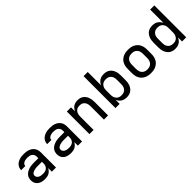

<svg xmlns="http://www.w3.org/2000/svg" viewBox="236 -1927 3128 3128"><g transform="rotate(-45 1800.0 -363.5)"><path d="M258 8Q236 8 213.5 5Q191 2 170.5 -5.5Q150 -13 131.5 -26.5Q113 -40 100.5 -58.5Q88 -77 82.5 -98.5Q77 -120 77 -142Q77 -170 86 -197Q95 -224 114.5 -244.5Q134 -265 159 -278Q184 -291 211 -298.5Q238 -306 266 -308.5Q294 -311 321 -311H419V-348Q419 -370 409.5 -390Q400 -410 382 -422.5Q364 -435 342.5 -439.5Q321 -444 299 -444Q286 -444 273 -443Q260 -442 247.5 -439Q235 -436 223 -431Q211 -426 201 -417.5Q191 -409 185 -397Q179 -385 179 -372V-371H83V-374Q83 -399 92 -422.5Q101 -446 117.5 -464.5Q134 -483 155.5 -495.5Q177 -508 201 -515.5Q225 -523 249.5 -525.5Q274 -528 299 -528Q325 -528 351.5 -524.5Q378 -521 403 -512Q428 -503 450 -487Q472 -471 487 -449Q502 -427 508.5 -401Q515 -375 515 -348V0H419V-84Q408 -62 391 -43.5Q374 -25 352.5 -13Q331 -1 306.5 3.5Q282 8 258 8ZM295 -76Q319 -76 342.5 -82Q366 -88 384 -103.5Q402 -119 410.5 -142Q419 -165 419 -189V-228H321Q306 -228 290.5 -227Q275 -226 260 -223Q245 -220 230.5 -215.5Q216 -211 202.5 -203Q189 -195 181 -181.5Q173 -168 173 -152Q173 -132 185.5 -115.5Q198 -99 216.5 -90.5Q235 -82 255 -79Q275 -76 295 -76Z M858 8Q836 8 813.5 5Q791 2 770.5 -5.5Q750 -13 731.5 -26.5Q713 -40 700.5 -58.5Q688 -77 682.5 -98.5Q677 -120 677 -142Q677 -170 686 -197Q695 -224 714.5 -244.5Q734 -265 759 -278Q784 -291 811 -298.5Q838 -306 866 -308.5Q894 -311 921 -311H1019V-348Q1019 -370 1009.5 -390Q1000 -410 982 -422.5Q964 -435 942.5 -439.5Q921 -444 899 -444Q886 -444 873 -443Q860 -442 847.5 -439Q835 -436 823 -431Q811 -426 801 -417.5Q791 -409 785 -397Q779 -385 779 -372V-371H683V-374Q683 -399 692 -422.5Q701 -446 717.5 -464.5Q734 -483 755.5 -495.5Q777 -508 801 -515.5Q825 -523 849.5 -525.5Q874 -528 899 -528Q925 -528 951.5 -524.5Q978 -521 1003 -512Q1028 -503 1050 -487Q1072 -471 1087 -449Q1102 -427 1108.5 -401Q1115 -375 1115 -348V0H1019V-84Q1008 -62 991 -43.5Q974 -25 952.5 -13Q931 -1 906.5 3.5Q882 8 858 8ZM895 -76Q919 -76 942.5 -82Q966 -88 984 -103.5Q1002 -119 1010.5 -142Q1019 -165 1019 -189V-228H921Q906 -228 890.5 -227Q875 -226 860 -223Q845 -220 830.5 -215.5Q816 -211 802.5 -203Q789 -195 781 -181.5Q773 -168 773 -152Q773 -132 785.5 -115.5Q798 -99 816.5 -90.5Q835 -82 855 -79Q875 -76 895 -76Z M1285 0V-520H1381V-428Q1391 -450 1406.5 -470Q1422 -490 1443 -503.5Q1464 -517 1488.5 -522.5Q1513 -528 1537 -528Q1564 -528 1590 -521.5Q1616 -515 1637.5 -499.5Q1659 -484 1674.5 -462Q1690 -440 1699 -414.5Q1708 -389 1711.5 -363Q1715 -337 1715 -310V0H1619V-310Q1619 -327 1616.5 -344Q1614 -361 1607.5 -376.5Q1601 -392 1590 -405.5Q1579 -419 1565 -428Q1551 -437 1534 -440.5Q1517 -444 1500 -444Q1483 -444 1466 -440.5Q1449 -437 1435 -428Q1421 -419 1410 -405.5Q1399 -392 1392.5 -376.5Q1386 -361 1383.5 -344Q1381 -327 1381 -310V0Z M2141 8Q2116 8 2091 2.5Q2066 -3 2044.5 -16.5Q2023 -30 2007 -50Q1991 -70 1981 -93V0H1885V-735H1981V-427Q1991 -450 2007 -470Q2023 -490 2044.5 -503.5Q2066 -517 2091 -522.5Q2116 -528 2141 -528Q2168 -528 2194.5 -521.5Q2221 -515 2243 -500Q2265 -485 2281 -463Q2297 -441 2306.5 -415.5Q2316 -390 2319.5 -363.5Q2323 -337 2323 -310V-210Q2323 -183 2319.5 -156.5Q2316 -130 2306.5 -104.5Q2297 -79 2281 -57Q2265 -35 2243 -20Q2221 -5 2194.5 1.5Q2168 8 2141 8ZM2104 -76Q2121 -76 2138 -79.5Q2155 -83 2170 -91.5Q2185 -100 2196.5 -113.5Q2208 -127 2215 -142.5Q2222 -158 2224.5 -175.5Q2227 -193 2227 -210V-310Q2227 -327 2224.5 -344.5Q2222 -362 2215 -377.5Q2208 -393 2196.5 -406.5Q2185 -420 2170 -428.5Q2155 -437 2138 -440.5Q2121 -444 2104 -444Q2087 -444 2070 -440.5Q2053 -437 2038 -428.5Q2023 -420 2011.5 -406.5Q2000 -393 1993 -377.5Q1986 -362 1983.5 -344.5Q1981 -327 1981 -310V-210Q1981 -193 1983.5 -175.5Q1986 -158 1993 -142.5Q2000 -127 2011.5 -113.5Q2023 -100 2038 -91.5Q2053 -83 2070 -79.5Q2087 -76 2104 -76Z M2700 8Q2670 8 2641 3Q2612 -2 2585 -15Q2558 -28 2536.5 -48.5Q2515 -69 2501.5 -95.5Q2488 -122 2482.5 -151Q2477 -180 2477 -210V-310Q2477 -340 2482.5 -369Q2488 -398 2501.5 -424.5Q2515 -451 2536.5 -471.5Q2558 -492 2585 -505Q2612 -518 2641 -523Q2670 -528 2700 -528Q2730 -528 2759 -523Q2788 -518 2815 -505Q2842 -492 2863.5 -471.5Q2885 -451 2898.5 -424.5Q2912 -398 2917.5 -369Q2923 -340 2923 -310V-210Q2923 -180 2917.5 -151Q2912 -122 2898.5 -95.5Q2885 -69 2863.5 -48.5Q2842 -28 2815 -15Q2788 -2 2759 3Q2730 8 2700 8ZM2700 -76Q2718 -76 2735 -79.5Q2752 -83 2767.5 -91.5Q2783 -100 2795 -113Q2807 -126 2814 -142Q2821 -158 2824 -175Q2827 -192 2827 -210V-310Q2827 -328 2824 -345Q2821 -362 2814 -378Q2807 -394 2795 -407Q2783 -420 2767.5 -428.5Q2752 -437 2735 -440.5Q2718 -444 2700 -444Q2682 -444 2665 -440.5Q2648 -437 2632.5 -428.5Q2617 -420 2605 -407Q2593 -394 2586 -378Q2579 -362 2576 -345Q2573 -328 2573 -310V-210Q2573 -192 2576 -175Q2579 -158 2586 -142Q2593 -126 2605 -113Q2617 -100 2632.5 -91.5Q2648 -83 2665 -79.5Q2682 -76 2700 -76Z M3259 8Q3232 8 3205.5 1.5Q3179 -5 3157 -20Q3135 -35 3119 -57Q3103 -79 3093.5 -104.5Q3084 -130 3080.5 -156.5Q3077 -183 3077 -210V-310Q3077 -337 3080.5 -363.5Q3084 -390 3093.5 -415.5Q3103 -441 3119 -463Q3135 -485 3157 -500Q3179 -515 3205.5 -521.5Q3232 -528 3259 -528Q3284 -528 3309 -522.5Q3334 -517 3355.5 -503.5Q3377 -490 3393 -470Q3409 -450 3419 -427V-735H3515V0H3419V-93Q3409 -70 3393 -50Q3377 -30 3355.5 -16.5Q3334 -3 3309 2.5Q3284 8 3259 8ZM3296 -76Q3313 -76 3330 -79.5Q3347 -83 3362 -91.5Q3377 -100 3388.5 -113.5Q3400 -127 3407 -142.5Q3414 -158 3416.5 -175.5Q3419 -193 3419 -210V-310Q3419 -327 3416.5 -344.5Q3414 -362 3407 -377.5Q3400 -393 3388.5 -406.5Q3377 -420 3362 -428.5Q3347 -437 3330 -440.5Q3313 -444 3296 -444Q3279 -444 3262 -440.5Q3245 -437 3230 -428.5Q3215 -420 3203.5 -406.5Q3192 -393 3185 -377.5Q3178 -362 3175.5 -344.5Q3173 -327 3173 -310V-210Q3173 -193 3175.5 -175.5Q3178 -158 3185 -142.5Q3192 -127 3203.5 -113.5Q3215 -100 3230 -91.5Q3245 -83 3262 -79.5Q3279 -76 3296 -76Z"/></g></svg>

Font: Iosevka Fixed Curly Md Ex
Style: Regular
Weight: 500
Width: 7
Monospace: yes
Designer: Belleve Invis
Foundry: Belleve Invis
Version: Version 30.1.2